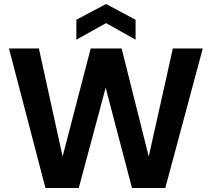

<svg xmlns="http://www.w3.org/2000/svg" viewBox="-20 -943 1062 963"><path d="M208 0 25 -700H175L294 -158L435 -700H590L726 -158L847 -700H997L809 0H642L510 -503L375 0ZM363 -744V-844L512 -923L660 -844V-744L512 -827Z"/></svg>

Font: DM Sans 20pt ExtraBold
Style: Regular
Weight: 800
Version: Version 4.004;gftools[0.9.30]